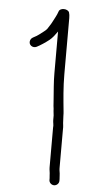

<svg xmlns="http://www.w3.org/2000/svg" viewBox="-53 -707 375 788"><g transform="rotate(5 135.0 -313.0)"><path d="M176 -186V-22C176 -11.5 179 -2.2 179 9C179.7 13.7 180 18 180 22V29C180 39.8 189.5 49 200.5 49C211.5 49 221 39.8 221 29V22C221 17.3 220.7 12 220 6C220 -3.3 217 -12.6 217 -22V-183C218 -194.5 215 -205.7 215 -217C215 -223 214.7 -230 214 -238C214 -245.3 213.7 -251.7 213 -257C208.1 -306.4 203 -355.7 203 -409V-640C203 -649.3 202 -657 200 -663C194.1 -678.4 161.4 -679.3 157 -663C151.6 -646.7 143.5 -634 136 -619C129.7 -606.4 124.4 -600.4 117 -588C113 -583.3 108.7 -579.3 104 -576C95.8 -569.6 77.2 -554.7 68 -551C60.7 -546.8 54.2 -544.5 51 -535.5C44.3 -516.5 64 -503 80 -511C94.8 -518.4 115.5 -532.2 129 -543C142.1 -552.8 152.9 -568.2 162 -581V-409C162 -372 165.8 -335.8 168 -303L170 -275C171.3 -266.3 172 -259.3 172 -254C172.7 -248.7 173.3 -242.7 174 -236V-217C174 -206.7 177.8 -196.9 176 -186Z"/></g></svg>

Font: HoneyBee
Style: SeLit
Weight: 300
Foundry: Cannot Into Space Fonts
Version: Version 0.89